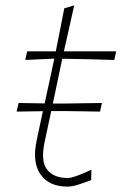

<svg xmlns="http://www.w3.org/2000/svg" viewBox="-20 -685 452 714"><path d="M231 9Q163 9 131 -36Q99 -81 116 -161Q122 -190 128 -217.8Q134 -245.5 139.5 -271.5Q117.5 -271 93 -270.8Q68.5 -270.5 42 -270L49 -302Q75 -301.5 99.5 -301.2Q124 -301 146 -300.5Q157 -351 166.2 -393.2Q175.5 -435.5 182 -467L74 -462L81 -494H187.5Q196 -536 203.5 -574.5Q211 -613 219 -654L256 -665Q245 -615.5 236.5 -578Q228 -540.5 217.5 -494H412L405 -462Q357.5 -463.5 308.2 -464.8Q259 -466 211.5 -466.5L176.5 -300Q180 -300 183 -300H223Q251.5 -300.5 285.8 -301Q320 -301.5 359 -302L352 -270Q314 -271 279.8 -271.2Q245.5 -271.5 217 -272H177Q174 -272 170.5 -272L146 -157Q130.5 -84.5 155.5 -53.8Q180.5 -23 232 -23Q243.5 -23 268.8 -32.2Q294 -41.5 320 -54L319 -15Q299 -7.5 273.8 0.8Q248.5 9 231 9Z"/></svg>

Font: Commissioner Loud Thin
Style: Italic
Weight: 100
Italic angle: -12°
Designer: Kostas Bartsokas
Foundry: Kostas Bartsokas
Version: Version 1.000; ttfautohint (v1.8.3)